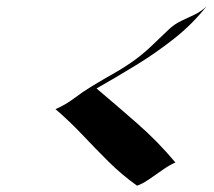

<svg xmlns="http://www.w3.org/2000/svg" viewBox="-20 -583 672 603"><path d="M628.4 -563Q584.5 -507.3 527.1 -461.9Q469.7 -416.5 407 -378.2Q344.2 -339.8 283.2 -305.2Q348.1 -250.5 412.1 -194.3Q476.1 -138.2 530.8 -72.8Q512.2 -64.5 490.2 -49.1Q468.3 -33.7 447.3 -19.3Q426.3 -4.9 410.2 0Q362.3 -34.2 320.8 -75.4Q279.3 -116.7 239 -159.4Q198.7 -202.1 154.3 -240.2Q186 -253.9 213.4 -274.7Q240.7 -295.4 270 -313Q304.7 -334 339.6 -353.8Q374.5 -373.5 407.2 -397.5Q435.1 -418.5 459.7 -442.4Q484.4 -466.3 509.8 -490.2Q527.8 -507.3 549.1 -517.3Q570.3 -527.3 591.1 -537.1Q611.8 -546.9 628.4 -563Z"/></svg>

Font: Lugrasimo
Style: Regular
Weight: 400
Designer: The DocRepair Project, Astigmatic (AOETI)
Foundry: Google
Version: Version 1.001